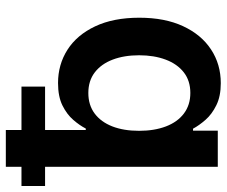

<svg xmlns="http://www.w3.org/2000/svg" viewBox="-80 -688 778 659"><g transform="rotate(-90 308.5 -359.0)"><path d="M352.1 10.3Q307.1 10.3 276.4 -4.9Q245.6 -20 226.3 -42Q207 -64 195.8 -85H189V0H64.9V-727.5H191.4V-453.1H196.3Q207 -474.1 226.1 -496.1Q245.1 -518.1 275.6 -533.2Q306.2 -548.3 352.5 -548.3Q416 -548.3 466.8 -515.9Q517.6 -483.4 547.1 -420.9Q576.7 -358.4 576.7 -269.5Q576.7 -181.6 547.6 -119.1Q518.6 -56.6 467.8 -23.2Q417 10.3 352.1 10.3ZM318.4 -94.2Q360.4 -94.2 389.2 -116.7Q418 -139.2 432.9 -179Q447.8 -218.8 447.8 -270Q447.8 -321.3 432.9 -360.6Q418 -399.9 389.2 -422.1Q360.4 -444.3 318.4 -444.3Q276.9 -444.3 247.8 -422.6Q218.8 -400.9 203.6 -361.8Q188.5 -322.8 188.5 -270Q188.5 -217.8 203.6 -178Q218.8 -138.2 248 -116.2Q277.3 -94.2 318.4 -94.2ZM-1 -592.8V-673.8H340.3V-592.8Z"/></g></svg>

Font: Inter 17pt SemiBold
Style: Regular
Weight: 600
Version: Version 4.001;git-66647c0bb